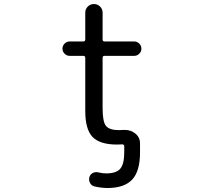

<svg xmlns="http://www.w3.org/2000/svg" viewBox="-20 -735 1040 962"><path d="M681.6 28.3Q681.6 123 642.1 165Q602.5 207 518.6 207Q488.3 207 454.1 199.2Q439.5 196.3 431.6 182.6Q423.8 168.9 427.7 153.3Q431.6 138.7 444.8 131.8Q458 125 473.6 128.9Q494.1 133.8 511.7 133.8Q562.5 133.8 582.5 110.4Q602.5 86.9 602.5 28.3V-2.9Q602.5 -6.8 599.6 -9.3Q596.7 -11.7 592.8 -11.7Q580.1 -10.7 566.4 -10.7Q480.5 -10.7 443.8 -48.8Q407.2 -86.9 407.2 -178.7V-445.3Q407.2 -455.1 397.5 -455.1H329.1Q314.5 -455.1 303.7 -465.8Q293 -476.6 293 -491.2Q293 -505.9 303.7 -516.6Q314.5 -527.3 329.1 -527.3H397.5Q407.2 -527.3 407.2 -537.1V-671.9Q407.2 -689.5 419.9 -702.1Q432.6 -714.8 450.7 -714.8Q468.8 -714.8 481.4 -702.1Q494.1 -689.5 494.1 -671.9V-537.1Q494.1 -527.3 503.9 -527.3H652.3Q667 -527.3 677.7 -516.6Q688.5 -505.9 688.5 -491.2Q688.5 -476.6 677.7 -465.8Q667 -455.1 652.3 -455.1H503.9Q494.1 -455.1 494.1 -445.3V-192.4Q494.1 -125 511.2 -104Q528.3 -83 576.2 -83Q587.9 -83 598.6 -84Q602.5 -84 606.4 -84Q634.8 -84 656.2 -67.4Q681.6 -47.9 681.6 -16.6Z"/></svg>

Font: Rounded-X Mgen+ 1mn regular
Style: Regular
Weight: 400
Designer: [Source Han Sans]
Ryoko NISHIZUKA  (kana & ideographs); Paul D. Hunt (Latin, Greek & Cyrillic); Wenlong ZHANG  (bopomofo
Version: Version 1.059.20150602